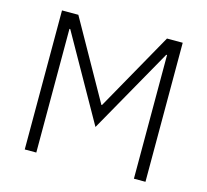

<svg xmlns="http://www.w3.org/2000/svg" viewBox="-101 -815 1006 931"><g transform="rotate(15 402.0 -349.0)"><path d="M647 -621H643L402 -194L161 -621H157V0H99V-698H181L402 -305H405L626 -698H705V0H647Z"/></g></svg>

Font: IBM Plex Sans Arabic Light
Style: Regular
Weight: 300
Designer: Mike Abbink, Paul van der Laan, Pieter van Rosmalen, Wael Morcos, Khajak Apelian
Foundry: Bold Monday
Version: Version 1.2